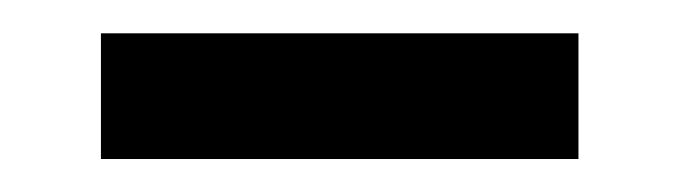

<svg xmlns="http://www.w3.org/2000/svg" viewBox="-20 -324 414 117"><path d="M332.5 -227.1H41.5V-303.7H332.5Z"/></svg>

Font: UniBurma_GGSerif
Style: Book
Weight: 400
Designer: Victor San Kho Lin (for Burmese only and related typography optimization with it)
Foundry: http://www.unimm.org
Version: 2.0